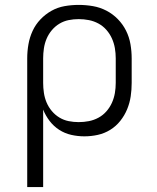

<svg xmlns="http://www.w3.org/2000/svg" viewBox="-20 -548 640 783"><path d="M91 215V-310Q91 -339 96 -367.5Q101 -396 113 -422Q125 -448 145 -469Q165 -490 190 -504Q215 -518 243.5 -523Q272 -528 301 -528Q330 -528 359 -523Q388 -518 414 -504.5Q440 -491 460.5 -470Q481 -449 494 -423Q507 -397 512 -368Q517 -339 517 -310V-210Q517 -182 513 -155Q509 -128 498.5 -102.5Q488 -77 470.5 -55Q453 -33 429.5 -18.5Q406 -4 379 2Q352 8 324 8Q297 8 270.5 2Q244 -4 221.5 -18.5Q199 -33 182.5 -54.5Q166 -76 156 -101V215ZM301 -50Q322 -50 342.5 -54Q363 -58 381.5 -68Q400 -78 414 -94Q428 -110 436.5 -129Q445 -148 448.5 -168.5Q452 -189 452 -210V-310Q452 -331 448.5 -351.5Q445 -372 436.5 -391Q428 -410 414 -426Q400 -442 381.5 -452Q363 -462 342.5 -466Q322 -470 301 -470Q280 -470 260 -466Q240 -462 222.5 -451.5Q205 -441 191.5 -425Q178 -409 170 -390Q162 -371 159 -350.5Q156 -330 156 -310V-210Q156 -190 159 -169.5Q162 -149 170 -130Q178 -111 191.5 -95Q205 -79 222.5 -68.5Q240 -58 260 -54Q280 -50 301 -50Z"/></svg>

Font: Iosevka Aile Light
Style: Regular
Weight: 300
Designer: Belleve Invis
Foundry: Belleve Invis
Version: Version 27.3.5; ttfautohint (v1.8.4)